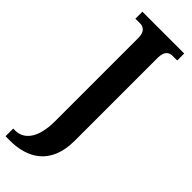

<svg xmlns="http://www.w3.org/2000/svg" viewBox="-329 -733 991 991"><g transform="rotate(45 167.0 -237.0)"><path d="M-17 240H17C136 240 252 184 252 4V-601C252 -650 275 -663 299 -663H333V-714H28V-663H62C85 -663 109 -650 109 -604V5C109 139 53 184 -1 184H-17Z"/></g></svg>

Font: Noto Serif Ethiopic Condensed
Style: Bold
Weight: 700
Width: 3
Designer: Monotype Design Team
Foundry: Monotype Imaging Inc.
Version: Version 2.102